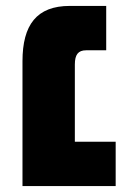

<svg xmlns="http://www.w3.org/2000/svg" viewBox="-20 -629 433 649"><path d="M56 0H371V-150H233V-411C233 -444 244 -459 271 -459H339V-609H216C104 -609 56 -545 56 -422Z"/></svg>

Font: Noto Sans Hebrew Condensed Black
Style: Regular
Weight: 900
Width: 3
Designer: Monotype Design Team
Foundry: Monotype Imaging Inc.
Version: Version 2.004